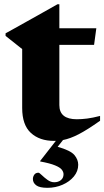

<svg xmlns="http://www.w3.org/2000/svg" viewBox="-20 -644 487 896"><path d="M257 -153.5Q257 -87.5 338.5 -87.5Q361.5 -87.5 387 -90.8Q412.5 -94 447 -103V-80.5Q387 -38 347.2 -17.5Q307.5 3 274 9.5L249 41Q309 58 327 79.2Q345 100.5 345 125Q345 155 324.8 179.5Q304.5 204 271.8 218.2Q239 232.5 201.5 232.5Q164.5 232.5 149 220.8Q133.5 209 133.5 191.5Q133.5 180.5 140 171.2Q146.5 162 159.5 162Q163.5 162 175 173.2Q186.5 184.5 201.8 195.5Q217 206.5 233 206.5Q252 206.5 264.2 196.5Q276.5 186.5 276.5 169Q276.5 158.5 268.5 148Q260.5 137.5 237 127.8Q213.5 118 167.5 109.5V107L240.5 13.5Q236.5 13.5 232.5 13.5Q164.5 13.5 124 -23.8Q83.5 -61 83.5 -140V-415L6 -476.5V-488.5Q13.5 -492.5 39.5 -507Q65.5 -521.5 101.8 -541.8Q138 -562 176.8 -583.8Q215.5 -605.5 248 -624H257V-512H429.5L419 -434.5H257Z"/></svg>

Font: Newsreader Display
Style: Bold
Weight: 700
Designer: Hugues Gentile
Foundry: Production Type
Version: Version 1.001